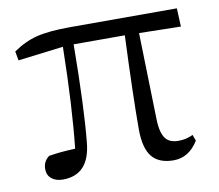

<svg xmlns="http://www.w3.org/2000/svg" viewBox="-63 -576 756 664"><g transform="rotate(-10 315.0 -244.0)"><path d="M496.1 13.7Q444.3 13.7 419.9 -16.6Q395.5 -46.9 395.5 -113.3Q395.5 -228.5 404.3 -441.4H224.6Q222.7 -220.7 210.9 -101.6Q201.2 12.7 107.4 12.7Q83 12.7 67.9 0.5Q52.7 -11.7 52.7 -33.2Q52.7 -60.5 74.2 -76.2Q113.3 -83 167 -85Q182.6 -226.6 186.5 -439.5L27.3 -419.9L21.5 -452.1Q62.5 -480.5 105.5 -491.2Q149.4 -502 223.6 -502H597.7L600.6 -437.5L454.1 -440.4L461.9 -137.7Q462.9 -87.9 479.5 -67.4Q493.2 -49.8 524.4 -49.8Q551.8 -49.8 575.2 -61.5L583 -40Q549.8 13.7 496.1 13.7Z"/></g></svg>

Font: Bpmf GenRyu Min R
Style: R
Weight: 400
Foundry: But Ko
Version: Version 1.320